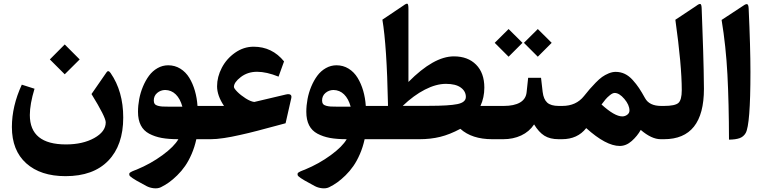

<svg xmlns="http://www.w3.org/2000/svg" viewBox="-20 -754 4134 1040"><path d="M330.6 -513.2 411.6 -432.1 330.6 -351.6 250 -432.1ZM335 200.2Q199.7 200.2 122.1 130.6Q44.4 61 44.4 -65.9Q44.4 -179.2 98.1 -295.4L167 -273.4Q141.6 -189.9 141.6 -130.9Q141.6 28.3 337.4 28.3Q428.2 28.3 490.5 -6.3Q552.7 -41 552.7 -91.3Q552.7 -119.6 475.6 -244.6L557.1 -362.3Q566.4 -376.5 579.1 -358.4Q647.5 -259.3 647.5 -117.2Q647.5 32.7 566.4 116.5Q485.4 200.2 335 200.2Z M892.6 -176.3Q892.6 -176.3 967.8 -176.3Q956.1 -219.2 932.1 -242.7Q908.2 -266.1 874.5 -266.6Q849.6 -266.1 831.3 -250.5Q813 -234.9 813 -209.5Q813 -198.2 818.1 -191.2Q823.2 -184.1 835.4 -180.9Q847.7 -177.7 859.6 -177Q871.6 -176.3 892.6 -176.3ZM720.2 164.6Q796.9 132.8 860.1 86.4Q923.3 40 946.3 0Q893.6 0 856 -6.8Q818.4 -13.7 788.1 -29.8Q757.8 -45.9 742.7 -75.4Q727.5 -105 727.5 -148.4Q727.5 -182.6 734.1 -217.5Q740.7 -252.4 754.4 -285.2Q768.1 -317.9 787.1 -343.8Q806.2 -369.6 833.3 -385Q860.4 -400.4 891.1 -400.4Q927.2 -400.4 956.8 -382.1Q986.3 -363.8 1005.4 -332.5Q1024.4 -301.3 1035.6 -262.5Q1046.9 -223.6 1049.8 -180.2H1097.2Q1109.4 -180.2 1109.4 -115.7V-69.3Q1109.4 0 1097.2 0H1043.5Q1034.2 43 1017.8 80.6Q1001.5 118.2 982.4 145.5Q963.4 172.9 939.9 195.8Q916.5 218.8 895.3 233.9Q874 249 851.1 260.3Q834.5 268.1 812.5 265.6Q790.5 263.2 772.5 253.4L719.2 224.1Q706.5 216.8 698 210.9Q689.5 205.1 684.8 200.7Q680.2 196.3 680.2 191.9Q680.2 187.5 680.7 185.1Q681.2 182.6 687 179.2Q692.9 175.8 695.8 174.3Q698.7 172.9 708 169.2Q717.3 165.5 720.2 164.6Z M1155.8 -286.6Q1155.8 -337.4 1181.4 -386.7Q1207 -436 1253.4 -468.5Q1299.8 -501 1353.5 -501Q1454.1 -501 1518.6 -421.4L1488.8 -338.9Q1423.8 -365.2 1372.1 -365.2Q1321.8 -365.2 1284.4 -336.7Q1247.1 -308.1 1247.1 -283.2Q1247.1 -275.4 1265.4 -256.8Q1283.7 -238.3 1310.5 -221.2Q1337.4 -204.1 1357.4 -201.7L1528.8 -242.2Q1545.4 -246.1 1553.2 -241Q1561 -235.8 1557.6 -221.7L1526.9 -86.4Q1513.2 -82.5 1477.1 -73Q1440.9 -63.5 1424.8 -59.1Q1408.7 -54.7 1376.2 -46.1Q1343.8 -37.6 1325.7 -33.4Q1307.6 -29.3 1280 -22.9Q1252.4 -16.6 1234.1 -13.2Q1215.8 -9.8 1193.8 -6.3Q1171.9 -2.9 1154.3 -1.5Q1136.7 0 1121.6 0H1092.3Q1065.4 0 1065.4 -75.2V-109.4Q1065.4 -180.2 1092.3 -180.2H1193.4Q1155.8 -236.3 1155.8 -286.6Z M1804.2 -176.3Q1804.2 -176.3 1879.4 -176.3Q1867.7 -219.2 1843.8 -242.7Q1819.8 -266.1 1786.1 -266.6Q1761.2 -266.1 1742.9 -250.5Q1724.6 -234.9 1724.6 -209.5Q1724.6 -198.2 1729.7 -191.2Q1734.9 -184.1 1747.1 -180.9Q1759.3 -177.7 1771.2 -177Q1783.2 -176.3 1804.2 -176.3ZM1631.8 164.6Q1708.5 132.8 1771.7 86.4Q1835 40 1857.9 0Q1805.2 0 1767.6 -6.8Q1730 -13.7 1699.7 -29.8Q1669.4 -45.9 1654.3 -75.4Q1639.2 -105 1639.2 -148.4Q1639.2 -182.6 1645.8 -217.5Q1652.3 -252.4 1666 -285.2Q1679.7 -317.9 1698.7 -343.8Q1717.8 -369.6 1744.9 -385Q1772 -400.4 1802.7 -400.4Q1838.9 -400.4 1868.4 -382.1Q1897.9 -363.8 1917 -332.5Q1936 -301.3 1947.3 -262.5Q1958.5 -223.6 1961.4 -180.2H2008.8Q2021 -180.2 2021 -115.7V-69.3Q2021 0 2008.8 0H1955.1Q1945.8 43 1929.4 80.6Q1913.1 118.2 1894 145.5Q1875 172.9 1851.6 195.8Q1828.1 218.8 1806.9 233.9Q1785.6 249 1762.7 260.3Q1746.1 268.1 1724.1 265.6Q1702.1 263.2 1684.1 253.4L1630.9 224.1Q1618.2 216.8 1609.6 210.9Q1601.1 205.1 1596.4 200.7Q1591.8 196.3 1591.8 191.9Q1591.8 187.5 1592.3 185.1Q1592.8 182.6 1598.6 179.2Q1604.5 175.8 1607.4 174.3Q1610.4 172.9 1619.6 169.2Q1628.9 165.5 1631.8 164.6Z M2003.9 0Q1977.1 0 1977.1 -75.2V-109.4Q1977.1 -180.2 2003.9 -180.2H2081.5Q2081.5 -180.2 2081.5 -190.9Q2075.2 -505.4 2051.3 -647.5L2164.6 -723.6Q2181.6 -736.3 2187 -733.6Q2192.4 -731 2192.4 -705.1V-310.1Q2329.6 -448.7 2438.5 -448.7Q2514.2 -448.7 2558.8 -403.8Q2603.5 -358.9 2603.5 -279.3Q2603.5 -226.1 2582.5 -180.2H2662.6Q2674.8 -180.2 2674.8 -115.7V-69.3Q2674.8 0 2662.6 0H2646Q2536.1 0 2473.6 -56.2Q2416 -25.4 2364.3 -12.7Q2312.5 0 2252.4 0ZM2503.4 -229Q2503.4 -259.8 2475.8 -279.8Q2448.2 -299.8 2395.5 -299.8Q2342.3 -299.8 2281.5 -268.6Q2220.7 -237.3 2161.6 -180.7H2303.2Q2412.6 -180.7 2458 -190.2Q2503.4 -199.7 2503.4 -229Z M2893.1 -596.7 2968.3 -522 2893.1 -446.8 2817.9 -522ZM2734.9 -596.7 2810.1 -522 2734.9 -446.8 2659.7 -522ZM2655.8 -180.2H2708.5Q2764.6 -180.2 2796.6 -198.7Q2828.6 -217.3 2832.5 -254.4L2840.8 -332.5H2910.6L2919.4 -255.9Q2924.3 -216.3 2944.1 -198.2Q2963.9 -180.2 3006.8 -180.2H3016.1Q3028.3 -180.2 3028.3 -115.7V-69.3Q3028.3 0 3016.1 0H3005.9Q2959 0 2928.7 -19Q2898.4 -38.1 2873 -80.1Q2846.7 -40.5 2803.2 -20.3Q2759.8 0 2706.1 0H2655.8Q2628.9 0 2628.9 -75.2V-109.4Q2628.9 -180.2 2655.8 -180.2Z M3238.3 -188Q3309.1 -123.5 3350.6 -123.5Q3365.7 -123.5 3377.7 -132.6Q3389.6 -141.6 3389.6 -155.3Q3389.6 -185.5 3362.1 -218Q3334.5 -250.5 3309.6 -250.5Q3298.3 -250.5 3283.7 -238.5Q3269 -226.6 3260.3 -216.1Q3251.5 -205.6 3238.3 -188ZM3011.2 -180.2H3025.9Q3100.6 -180.2 3143.1 -233.4Q3162.6 -257.8 3174.6 -271.7Q3186.5 -285.6 3206.3 -305.9Q3226.1 -326.2 3241.5 -337.2Q3256.8 -348.1 3276.6 -356.4Q3296.4 -364.7 3314.9 -364.7Q3341.3 -364.7 3364.3 -353.8Q3387.2 -342.8 3407 -320.8Q3426.8 -298.8 3441.4 -276.9Q3456.1 -254.9 3474.1 -222.2Q3497.1 -180.2 3561.5 -180.2H3570.3Q3582.5 -180.2 3582.5 -109.4V-69.3Q3582.5 0 3570.3 0H3558.6Q3509.3 0 3450.7 -50.3Q3432.1 -17.1 3401.9 9.8Q3371.6 36.6 3336.9 36.6Q3262.7 36.6 3155.3 -60.1Q3108.4 0 3023.9 0H3011.2Q2984.4 0 2984.4 -75.2V-109.4Q2984.4 -180.2 3011.2 -180.2Z M3565.4 -180.2H3576.2Q3636.2 -180.2 3654.5 -196.3Q3672.9 -212.4 3672.9 -265.6Q3672.9 -399.4 3638.2 -647L3750 -721.2Q3767.1 -734.4 3773.7 -732.4Q3780.3 -730.5 3780.8 -705.1Q3781.7 -673.3 3784.7 -597.7Q3787.6 -522 3788.8 -478.5Q3790 -435.1 3791.5 -375.7Q3793 -316.4 3793 -272.9Q3793 0 3576.7 0H3565.4Q3538.6 0 3538.6 -75.2V-109.4Q3538.6 -180.2 3565.4 -180.2Z M3888.7 -646 4005.4 -722.7Q4021 -733.9 4027.6 -731.2Q4034.2 -728.5 4035.2 -708.5Q4044.9 -496.6 4044.9 -364.3Q4044.9 -78.1 4019 -33.2Q4007.3 -13.2 3986.1 -5.6Q3964.8 2 3928.7 2.4Q3928.2 -196.8 3920.2 -350.6Q3912.1 -504.4 3888.7 -646Z"/></svg>

Font: Sahel FD
Style: Bold-FD
Weight: 700
Foundry: Saber Rastikerdar (saber.rastikerdar@gmail.com)
Version: Version 3.3.0